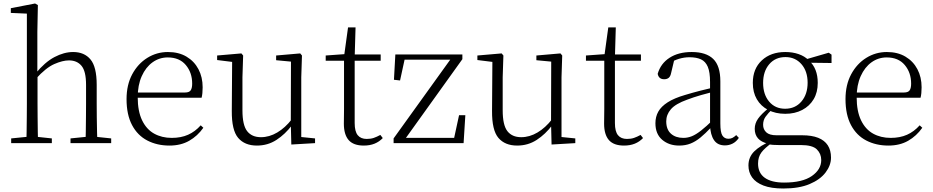

<svg xmlns="http://www.w3.org/2000/svg" viewBox="-20 -820 5348 1100"><path d="M44 0V-27L154 -38H174L277 -27V0ZM131 0Q132 -24 132.5 -64.5Q133 -105 133.5 -149Q134 -193 134 -226V-742L42 -746V-773L181 -800L197 -791L194 -637V-399L195 -387V-226Q195 -193 195.5 -149Q196 -105 196.5 -64.5Q197 -24 198 0ZM384 0V-27L493 -38H513L617 -27V0ZM470 0Q471 -24 471.5 -64Q472 -104 472.5 -148Q473 -192 473 -226V-334Q473 -412 447 -443Q421 -474 375 -474Q339 -474 291 -453Q243 -432 185 -368L170 -399H184Q237 -464 292 -493Q347 -522 399 -522Q463 -522 498.5 -479.5Q534 -437 534 -334V-226Q534 -192 534.5 -148Q535 -104 536 -64Q537 -24 538 0Z M951 14Q880 14 824 -15Q768 -44 736.5 -103.5Q705 -163 705 -252Q705 -334 737.5 -394.5Q770 -455 824 -488.5Q878 -522 942 -522Q1004 -522 1048.5 -495.5Q1093 -469 1117 -423.5Q1141 -378 1141 -320Q1141 -283 1135 -260H735V-290H1040Q1064 -290 1072.5 -302.5Q1081 -315 1081 -341Q1081 -404 1044.5 -447.5Q1008 -491 941 -491Q893 -491 854 -463Q815 -435 792 -383.5Q769 -332 769 -263Q769 -183 794 -131Q819 -79 863 -54.5Q907 -30 964 -30Q1017 -30 1057.5 -48Q1098 -66 1130 -102L1145 -88Q1112 -41 1064 -13.5Q1016 14 951 14Z M1452 14Q1382 14 1344.5 -30Q1307 -74 1308 -185L1310 -478L1329 -463L1224 -476V-502L1363 -514L1373 -502L1369 -377V-188Q1369 -103 1396 -68.5Q1423 -34 1475 -34Q1523 -34 1568.5 -61Q1614 -88 1652 -137L1671 -103H1653Q1614 -51 1564 -18.5Q1514 14 1452 14ZM1649 8 1646 -116V-117L1647 -467L1562 -475V-502L1700 -514L1710 -502L1706 -377V-35L1785 -27V0Z M1981 -472V-508H2161V-472ZM2064 14Q2005 14 1977.5 -17.5Q1950 -49 1950 -112Q1950 -135 1950.5 -152.5Q1951 -170 1951 -196V-472H1846V-502L1971 -511L1951 -496L1974 -663H2017L2012 -493V-481V-115Q2012 -67 2029.5 -45.5Q2047 -24 2081 -24Q2104 -24 2121.5 -30Q2139 -36 2159 -47L2173 -29Q2153 -8 2126 3Q2099 14 2064 14Z M2235 0V-27L2573 -497V-470L2565 -478H2428H2275L2302 -497L2272 -359L2237 -363L2245 -508H2629V-481L2292 -11L2298 -51L2299 -30H2443H2603L2578 -12L2610 -160H2646L2636 0Z M2943 14Q2873 14 2835.5 -30Q2798 -74 2799 -185L2801 -478L2820 -463L2715 -476V-502L2854 -514L2864 -502L2860 -377V-188Q2860 -103 2887 -68.5Q2914 -34 2966 -34Q3014 -34 3059.5 -61Q3105 -88 3143 -137L3162 -103H3144Q3105 -51 3055 -18.5Q3005 14 2943 14ZM3140 8 3137 -116V-117L3138 -467L3053 -475V-502L3191 -514L3201 -502L3197 -377V-35L3276 -27V0Z M3472 -472V-508H3652V-472ZM3555 14Q3496 14 3468.5 -17.5Q3441 -49 3441 -112Q3441 -135 3441.5 -152.5Q3442 -170 3442 -196V-472H3337V-502L3462 -511L3442 -496L3465 -663H3508L3503 -493V-481V-115Q3503 -67 3520.5 -45.5Q3538 -24 3572 -24Q3595 -24 3612.5 -30Q3630 -36 3650 -47L3664 -29Q3644 -8 3617 3Q3590 14 3555 14Z M3871 14Q3813 14 3774 -19Q3735 -52 3735 -114Q3735 -151 3751.5 -180.5Q3768 -210 3805.5 -234Q3843 -258 3905 -276Q3948 -289 3992.5 -300.5Q4037 -312 4077 -321V-297Q4037 -287 3995.5 -275Q3954 -263 3917 -249Q3850 -225 3823.5 -194Q3797 -163 3797 -125Q3797 -78 3824 -54Q3851 -30 3895 -30Q3920 -30 3943.5 -39.5Q3967 -49 3996.5 -72Q4026 -95 4066 -134L4072 -89H4053Q4021 -55 3993 -32Q3965 -9 3936 2.5Q3907 14 3871 14ZM4133 13Q4091 13 4070.5 -17.5Q4050 -48 4048 -102V-106V-350Q4048 -407 4035 -437.5Q4022 -468 3996 -480Q3970 -492 3930 -492Q3900 -492 3870 -483Q3840 -474 3808 -454L3844 -482L3825 -402Q3821 -382 3811 -374Q3801 -366 3785 -366Q3754 -366 3748 -397Q3765 -456 3816 -489Q3867 -522 3943 -522Q4025 -522 4066 -482.5Q4107 -443 4107 -354V-113Q4107 -61 4119 -43Q4131 -25 4153 -25Q4166 -25 4176 -30Q4186 -35 4198 -46L4213 -30Q4198 -8 4177.5 2.5Q4157 13 4133 13Z M4468 260Q4398 260 4354 243Q4310 226 4289 196.5Q4268 167 4268 128Q4268 80 4301.5 47Q4335 14 4399 -13L4405 -3Q4362 27 4342.5 53Q4323 79 4323 117Q4323 171 4361.5 198.5Q4400 226 4472 226Q4577 226 4631 188.5Q4685 151 4685 97Q4685 61 4660 36Q4635 11 4568 11H4442Q4425 11 4409 10Q4393 9 4379 5V3Q4304 -15 4304 -82Q4304 -113 4323 -140Q4342 -167 4384 -201V-210L4408 -198Q4379 -170 4365.5 -150.5Q4352 -131 4352 -105Q4352 -79 4370 -62Q4388 -45 4429 -45H4576Q4631 -45 4667.5 -30.5Q4704 -16 4722.5 12.5Q4741 41 4741 83Q4741 127 4710 168Q4679 209 4618.5 234.5Q4558 260 4468 260ZM4479 -168Q4423 -168 4381 -190Q4339 -212 4316 -251.5Q4293 -291 4293 -345Q4293 -426 4344.5 -474Q4396 -522 4479 -522Q4521 -522 4555.5 -510Q4590 -498 4613 -475L4615 -473Q4665 -428 4665 -345Q4665 -291 4641.5 -251.5Q4618 -212 4576 -190Q4534 -168 4479 -168ZM4478 -197Q4536 -197 4571.5 -238.5Q4607 -280 4607 -346Q4607 -412 4571.5 -452.5Q4536 -493 4480 -493Q4422 -493 4387 -452Q4352 -411 4352 -345Q4352 -279 4386.5 -238Q4421 -197 4478 -197ZM4584 -461V-478H4590L4728 -518L4744 -507V-459Z M5070 14Q4999 14 4943 -15Q4887 -44 4855.5 -103.5Q4824 -163 4824 -252Q4824 -334 4856.5 -394.5Q4889 -455 4943 -488.5Q4997 -522 5061 -522Q5123 -522 5167.5 -495.5Q5212 -469 5236 -423.5Q5260 -378 5260 -320Q5260 -283 5254 -260H4854V-290H5159Q5183 -290 5191.5 -302.5Q5200 -315 5200 -341Q5200 -404 5163.5 -447.5Q5127 -491 5060 -491Q5012 -491 4973 -463Q4934 -435 4911 -383.5Q4888 -332 4888 -263Q4888 -183 4913 -131Q4938 -79 4982 -54.5Q5026 -30 5083 -30Q5136 -30 5176.5 -48Q5217 -66 5249 -102L5264 -88Q5231 -41 5183 -13.5Q5135 14 5070 14Z"/></svg>

Font: Noto Serif KR ExtraLight ExtraLight
Style: Regular
Weight: 250
Version: Version 2.003-H1;hotconv 1.1.1;makeotfexe 2.6.0